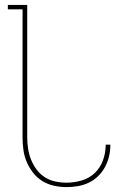

<svg xmlns="http://www.w3.org/2000/svg" viewBox="-20 -755 540 783"><path d="M251 8Q226 8 200.5 2.5Q175 -3 153 -16.5Q131 -30 115 -50.5Q99 -71 89 -94.5Q79 -118 75.5 -143.5Q72 -169 72 -195V-717H12V-735H91V-195Q91 -172 94.5 -149Q98 -126 106.5 -104.5Q115 -83 129 -64Q143 -45 162.5 -32.5Q182 -20 205 -15Q228 -10 251 -10Q282 -10 313 -19Q344 -28 366.5 -49.5Q389 -71 400 -101.5Q411 -132 411 -163V-165H430V-163Q430 -139 424.5 -116.5Q419 -94 408 -73.5Q397 -53 380 -36.5Q363 -20 342 -10Q321 0 298 4Q275 8 251 8Z"/></svg>

Font: Iosevka Term Curly Thin
Style: Regular
Weight: 100
Designer: Belleve Invis
Foundry: Belleve Invis
Version: Version 32.3.0